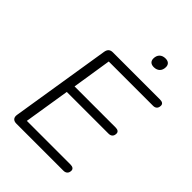

<svg xmlns="http://www.w3.org/2000/svg" viewBox="-243 -970 1084 1084"><g transform="rotate(45 298.5 -428.0)"><path d="M91 0H467C485 0 499 -10 499 -32C499 -46 488 -53 470 -53H122L166 -328H499C517 -328 531 -337 531 -360C531 -374 520 -381 503 -381H175L212 -617H566C583 -617 597 -626 597 -649C597 -663 587 -670 568 -670H192C171 -670 159 -660 155 -638L59 -38C55 -14 67 0 91 0ZM414 -774C444 -774 463 -792 463 -823C463 -844 450 -856 427 -856C397 -856 378 -838 378 -807C378 -786 391 -774 414 -774Z"/></g></svg>

Font: SN Pro Light
Style: Italic
Weight: 300
Italic angle: -8.99998°
Designer: Tobias Whetton
Foundry: Supernotes
Version: Version 1.001;Glyphs 3.2 (3249)